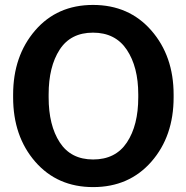

<svg xmlns="http://www.w3.org/2000/svg" viewBox="-20 -741 747 771"><path d="M677.2 -350.1Q677.2 -193.8 587.9 -91.8Q498.5 10.3 354 10.3Q210 10.3 121.3 -91.8Q32.7 -193.8 32.7 -350.1V-360.8Q32.7 -516.1 121.1 -618.7Q209.5 -721.2 353.5 -721.2Q498 -721.2 587.6 -618.7Q677.2 -516.1 677.2 -360.8ZM535.2 -361.8Q535.2 -472.2 489.3 -541Q443.4 -609.9 353.5 -609.9Q263.7 -609.9 219.5 -541.5Q175.3 -473.1 175.3 -361.8V-350.1Q175.3 -237.8 220 -169.2Q264.6 -100.6 354 -100.6Q444.3 -100.6 489.7 -169.2Q535.2 -237.8 535.2 -350.1Z"/></svg>

Font: Roboto Avanza Slab
Style: Bold
Weight: 700
Designer: Google
Version: Version 1.100263; 2013; ttfautohint (v0.94.20-1c74) -l 8 -r 